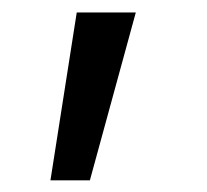

<svg xmlns="http://www.w3.org/2000/svg" viewBox="-20 -122 338 314"><path d="M62.5 172.9 105.5 -101.6H202.1L127 172.9Z"/></svg>

Font: Inter
Style: Regular
Weight: 400
Designer: Rasmus Andersson
Foundry: rsms
Version: Version 4.000;git-8c9346024